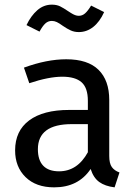

<svg xmlns="http://www.w3.org/2000/svg" viewBox="-20 -794 584 826"><path d="M494 -52 473 12Q432 7 407 -11Q382 -29 370 -67Q317 12 213 12Q135 12 90 -32Q45 -76 45 -147Q45 -231 105.5 -276Q166 -321 277 -321H358V-360Q358 -416 331 -440Q304 -464 248 -464Q190 -464 106 -436L83 -503Q181 -539 265 -539Q358 -539 404 -493.5Q450 -448 450 -364V-123Q450 -91 461 -75.5Q472 -60 494 -52ZM358 -139V-260H289Q143 -260 143 -152Q143 -105 166 -81Q189 -57 234 -57Q313 -57 358 -139ZM250 -683Q235 -694 224.5 -699Q214 -704 203 -704Q187 -704 175 -693Q163 -682 150 -658L94 -686Q113 -726 140.5 -750Q168 -774 203 -774Q224 -774 239 -766.5Q254 -759 273 -746Q276 -744 285.5 -738Q295 -732 303 -729Q311 -726 319 -726Q334 -726 346 -736.5Q358 -747 372 -770L428 -742Q409 -700 381 -678Q353 -656 319 -656Q300 -656 284.5 -663Q269 -670 250 -683Z"/></svg>

Font: Statis Sans
Style: Regular
Weight: 400
Designer: bBox Type GmbH
Foundry: bBox Type GmbH
Version: Version 1.000